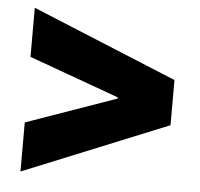

<svg xmlns="http://www.w3.org/2000/svg" viewBox="-44 -621 650 624"><g transform="rotate(5 281.0 -309.0)"><path d="M44.9 -42V-202.1L338.9 -305.7V-309.6L44.9 -416V-576.2L517.6 -381.8V-234.4Z"/></g></svg>

Font: Reddit Mono Black
Style: Regular
Weight: 900
Monospace: yes
Designer: Stephen Hutchings
Foundry: Reddit
Version: Version 1.014